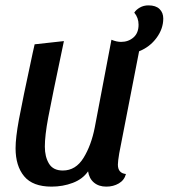

<svg xmlns="http://www.w3.org/2000/svg" viewBox="-20 -675 628 715"><path d="M102 -479Q105 -491 109 -510L218 -522Q172 -304 159.5 -237Q147 -170 147 -129Q147 -91 162.5 -65.5Q178 -40 214 -40Q262 -40 291 -87Q320 -134 333 -201L395 -527Q414 -519 431 -519Q458 -519 477 -535.5Q496 -552 496 -583Q496 -609 480 -628Q487 -639 501 -647Q515 -655 533 -655Q560 -655 574 -641.5Q588 -628 588 -606Q588 -568 563 -534Q538 -500 498 -484L424 -104Q419 -74 419 -62Q419 -30 449 -27Q443 -4 422.5 8Q402 20 376 20Q348 20 330 5Q312 -10 308 -37Q288 -8 251 6Q214 20 172 20Q102 20 70 -18.5Q38 -57 38 -123Q38 -162 50.5 -230Q63 -298 102 -479Z"/></svg>

Font: Sansita
Style: Italic
Weight: 400
Italic angle: -11°
Designer: Pablo Cosgaya
Foundry: Omnibus-Type
Version: Version 1.006